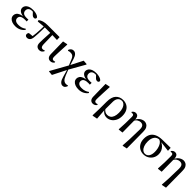

<svg xmlns="http://www.w3.org/2000/svg" viewBox="497 -2375 4423 4423"><g transform="rotate(45 2708.0 -163.5)"><path d="M254 16Q194 16 147 -1.5Q100 -19 73 -51.5Q46 -84 46 -129Q46 -167 68.5 -200Q91 -233 141.5 -254Q192 -275 275 -278V-270Q166 -274 117 -310Q68 -346 68 -399Q68 -437 91.5 -470Q115 -503 162 -523Q209 -543 281 -543Q322 -543 360 -535.5Q398 -528 427.5 -513.5Q457 -499 471 -476Q473 -452 460.5 -438Q448 -424 426 -424Q406 -424 390.5 -430.5Q375 -437 351 -462L291 -525H350L366 -502Q340 -505 321.5 -507Q303 -509 284 -509Q227 -509 195.5 -481.5Q164 -454 164 -408Q164 -362 196 -333.5Q228 -305 304 -305Q318 -305 331.5 -305.5Q345 -306 364 -307V-248Q342 -250 331 -250Q320 -250 311 -250Q251 -250 217 -236.5Q183 -223 168.5 -201Q154 -179 154 -151Q154 -108 186.5 -82.5Q219 -57 286 -57Q342 -57 386.5 -72Q431 -87 469 -116L485 -96Q452 -47 392 -15.5Q332 16 254 16Z M634 14Q605 14 587 -2Q569 -18 569 -44Q569 -61 574.5 -74Q580 -87 592 -96Q622 -100 653.5 -103Q685 -106 721 -107L696 -79Q708 -148 713.5 -218Q719 -288 721.5 -355Q724 -422 725 -482H757Q757 -426 756 -364.5Q755 -303 752.5 -242Q750 -181 744 -125Q740 -56 711.5 -21Q683 14 634 14ZM545 -429 536 -465Q582 -499 636 -514.5Q690 -530 765 -530H1156L1160 -440L963 -447H742ZM1034 16Q984 16 952.5 -15Q921 -46 921 -117Q921 -167 923.5 -226.5Q926 -286 930 -351.5Q934 -417 937 -482H1004L1012 -149Q1014 -98 1030.5 -77.5Q1047 -57 1075 -57Q1094 -57 1106.5 -61Q1119 -65 1132 -72L1141 -56Q1125 -21 1098 -2.5Q1071 16 1034 16Z M1394 15Q1347 15 1319 -16.5Q1291 -48 1290 -116L1283 -516L1395 -538L1403 -531Q1398 -439 1395 -374Q1392 -309 1390 -263Q1388 -217 1387 -183.5Q1386 -150 1386 -123Q1386 -78 1401 -63Q1416 -48 1439 -48Q1453 -48 1463.5 -51.5Q1474 -55 1483 -59L1493 -42Q1484 -21 1457.5 -3Q1431 15 1394 15Z M1546 202 1539 192 1779 -238 1933 -539 2033 -531 2041 -520 1819 -128 1647 212ZM1994 216Q1953 216 1918.5 179Q1884 142 1861 56L1806 -136H1797L1821 -158L1879 -9Q1910 70 1945 100.5Q1980 131 2022 131Q2038 131 2053 128.5Q2068 126 2078 120L2088 137Q2075 174 2053.5 195Q2032 216 1994 216ZM1777 -202 1723 -332Q1705 -383 1685.5 -410Q1666 -437 1642 -447Q1618 -457 1586 -457Q1561 -457 1545 -453Q1529 -449 1516 -442L1504 -463Q1519 -501 1545 -521Q1571 -541 1606 -541Q1649 -541 1683 -507Q1717 -473 1738 -404L1793 -225H1805Z M2313 16Q2253 16 2206 -1.5Q2159 -19 2132 -51.5Q2105 -84 2105 -129Q2105 -167 2127.5 -200Q2150 -233 2200.5 -254Q2251 -275 2334 -278V-270Q2225 -274 2176 -310Q2127 -346 2127 -399Q2127 -437 2150.5 -470Q2174 -503 2221 -523Q2268 -543 2340 -543Q2381 -543 2419 -535.5Q2457 -528 2486.5 -513.5Q2516 -499 2530 -476Q2532 -452 2519.5 -438Q2507 -424 2485 -424Q2465 -424 2449.5 -430.5Q2434 -437 2410 -462L2350 -525H2409L2425 -502Q2399 -505 2380.5 -507Q2362 -509 2343 -509Q2286 -509 2254.5 -481.5Q2223 -454 2223 -408Q2223 -362 2255 -333.5Q2287 -305 2363 -305Q2377 -305 2390.5 -305.5Q2404 -306 2423 -307V-248Q2401 -250 2390 -250Q2379 -250 2370 -250Q2310 -250 2276 -236.5Q2242 -223 2227.5 -201Q2213 -179 2213 -151Q2213 -108 2245.5 -82.5Q2278 -57 2345 -57Q2401 -57 2445.5 -72Q2490 -87 2528 -116L2544 -96Q2511 -47 2451 -15.5Q2391 16 2313 16Z M2778 15Q2731 15 2703 -16.5Q2675 -48 2674 -116L2667 -516L2779 -538L2787 -531Q2782 -439 2779 -374Q2776 -309 2774 -263Q2772 -217 2771 -183.5Q2770 -150 2770 -123Q2770 -78 2785 -63Q2800 -48 2823 -48Q2837 -48 2847.5 -51.5Q2858 -55 2867 -59L2877 -42Q2868 -21 2841.5 -3Q2815 15 2778 15Z M2967 205 2974 -21 2975 -244Q2975 -397 3041.5 -470Q3108 -543 3220 -543Q3288 -543 3343 -513.5Q3398 -484 3431 -423Q3464 -362 3464 -268Q3464 -180 3431 -116.5Q3398 -53 3344.5 -18.5Q3291 16 3231 16Q3175 16 3131 -12.5Q3087 -41 3061 -90H3057L3072 -105Q3095 -73 3126.5 -55Q3158 -37 3199 -37Q3246 -37 3281.5 -62Q3317 -87 3336.5 -138Q3356 -189 3356 -266Q3356 -346 3336 -400Q3316 -454 3283 -481.5Q3250 -509 3211 -509Q3149 -509 3113 -465Q3077 -421 3076 -343L3075 -90V-79L3095 188L2977 211Z M3621 6 3631 -201 3633 -404Q3633 -445 3621.5 -459.5Q3610 -474 3584 -474Q3577 -474 3569.5 -473.5Q3562 -473 3554 -471L3547 -487Q3560 -508 3582.5 -523.5Q3605 -539 3636 -539Q3664 -539 3685.5 -526.5Q3707 -514 3718.5 -484.5Q3730 -455 3731 -402V-398L3735 0L3629 13ZM3947 206 3960 -4 3968 -332Q3969 -383 3956.5 -412.5Q3944 -442 3920.5 -454.5Q3897 -467 3865 -467Q3829 -467 3789 -444Q3749 -421 3724 -373L3713 -382H3716Q3734 -438 3767.5 -473.5Q3801 -509 3840 -526Q3879 -543 3912 -543Q3948 -543 3982 -525.5Q4016 -508 4038 -466Q4060 -424 4060 -350L4065 189L3956 212Z M4428 16Q4359 16 4302.5 -16.5Q4246 -49 4214 -109Q4182 -169 4182 -252Q4182 -338 4216 -399.5Q4250 -461 4322 -495.5Q4394 -530 4508 -532L4769 -536L4774 -443L4495 -478L4473 -488Q4379 -488 4335 -427.5Q4291 -367 4291 -268Q4291 -188 4312 -132.5Q4333 -77 4368 -48Q4403 -19 4444 -19Q4506 -19 4542 -69.5Q4578 -120 4578 -211Q4578 -261 4568 -309Q4558 -357 4538.5 -397Q4519 -437 4489.5 -462Q4460 -487 4422 -490L4440 -499Q4486 -493 4529 -472Q4572 -451 4606 -417Q4640 -383 4660 -338Q4680 -293 4680 -238Q4680 -164 4646.5 -107Q4613 -50 4556 -17Q4499 16 4428 16Z M4898 6 4908 -201 4910 -404Q4910 -445 4898.5 -459.5Q4887 -474 4861 -474Q4854 -474 4846.5 -473.5Q4839 -473 4831 -471L4824 -487Q4837 -508 4859.5 -523.5Q4882 -539 4913 -539Q4941 -539 4962.5 -526.5Q4984 -514 4995.5 -484.5Q5007 -455 5008 -402V-398L5012 0L4906 13ZM5224 206 5237 -4 5245 -332Q5246 -383 5233.5 -412.5Q5221 -442 5197.5 -454.5Q5174 -467 5142 -467Q5106 -467 5066 -444Q5026 -421 5001 -373L4990 -382H4993Q5011 -438 5044.5 -473.5Q5078 -509 5117 -526Q5156 -543 5189 -543Q5225 -543 5259 -525.5Q5293 -508 5315 -466Q5337 -424 5337 -350L5342 189L5233 212Z"/></g></svg>

Font: Noto Serif TC SemiBold
Style: Regular
Weight: 600
Version: Version 2.002-H1;hotconv 1.1.0;makeotfexe 2.6.0